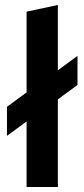

<svg xmlns="http://www.w3.org/2000/svg" viewBox="-20 -753 337 773"><path d="M8 -323Q28 -337 47.5 -352Q67 -367 87 -381V-706L213 -733V-470Q233 -484 252.5 -499Q272 -514 292 -528V-411Q272 -397 252.5 -382Q233 -367 213 -353V0H87V-264Q67 -250 47.5 -235Q28 -220 8 -206Z"/></svg>

Font: Rosa Sans SemiBold
Style: Regular
Weight: 600
Designer: Pentagram / MCKL
Foundry: Pentagram / MCKL
Version: Version 1.005;September 16, 2019;FontCreator 11.5.0.2425 64-